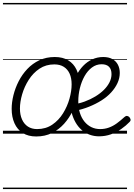

<svg xmlns="http://www.w3.org/2000/svg" viewBox="-20 -905 904 1300"><path d="M225 19Q171 19 134 -4.5Q97 -28 78 -70.5Q59 -113 59 -168Q59 -212 71 -260.5Q83 -309 106.5 -355Q130 -401 165 -438Q200 -475 246.5 -497Q293 -519 351 -519Q405 -519 442 -496.5Q479 -474 498 -433.5Q517 -393 517 -339Q517 -298 505.5 -249.5Q494 -201 471.5 -153.5Q449 -106 414 -67Q379 -28 332 -4.5Q285 19 225 19ZM231 -31Q290 -31 334 -61Q378 -91 407 -138Q436 -185 450.5 -237Q465 -289 465 -334Q465 -376 451.5 -406Q438 -436 412 -452.5Q386 -469 348 -469Q291 -469 247.5 -440Q204 -411 174.5 -364.5Q145 -318 130 -266.5Q115 -215 115 -170Q115 -128 129 -96.5Q143 -65 169 -48Q195 -31 231 -31ZM650 18Q617 18 587 7Q557 -4 533 -25Q509 -46 492 -75.5Q475 -105 465.5 -140.5Q456 -176 456 -216Q456 -265 466.5 -309.5Q477 -354 496.5 -392.5Q516 -431 543 -459Q570 -487 604.5 -503Q639 -519 679 -519Q716 -519 741 -505Q766 -491 778.5 -466.5Q791 -442 791 -411Q791 -376 775.5 -342.5Q760 -309 732.5 -279Q705 -249 667 -225Q629 -201 583 -182.5Q537 -164 486 -154L470 -197Q514 -203 553.5 -217.5Q593 -232 626.5 -252.5Q660 -273 684 -297Q708 -321 721.5 -348Q735 -375 735 -403Q735 -436 718 -453Q701 -470 668 -470Q632 -470 602.5 -448Q573 -426 552.5 -389.5Q532 -353 521 -308.5Q510 -264 510 -218Q510 -175 521 -140.5Q532 -106 552 -81.5Q572 -57 599 -44Q626 -31 658 -31Q689 -31 717 -41Q745 -51 771 -70Q797 -89 823 -113Q832 -121 840 -120Q848 -119 855 -113Q862 -105 864 -96.5Q866 -88 857 -79Q833 -54 801 -31.5Q769 -9 731 4.5Q693 18 650 18ZM0 365H840V375H0ZM0 -20H840V0H0ZM0 -505H840V-500H0ZM0 -885H840V-875H0Z"/></svg>

Font: Playwrite DK Loopet Guides
Style: Regular
Weight: 400
Designer: Veronika Burian, José Scaglione
Foundry: TypeTogether
Version: Version 1.003